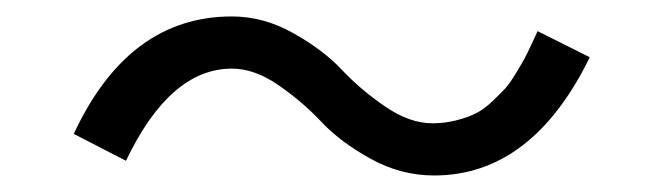

<svg xmlns="http://www.w3.org/2000/svg" viewBox="-20 -467 795 230"><path d="M68.4 -306.6Q133.8 -447.3 257.8 -447.3Q295.9 -447.3 331.5 -427.2Q367.2 -407.2 389.6 -383.3Q412.1 -359.4 441.4 -339.4Q470.7 -319.3 498 -319.3Q512.7 -319.3 526.4 -322.8Q540 -326.2 549.8 -331.1Q559.6 -335.9 569.3 -345.2Q579.1 -354.5 585 -360.8Q590.8 -367.2 598.1 -379.4Q605.5 -391.6 608.4 -397Q611.3 -402.3 617.2 -415Q623 -427.7 624 -429.7L686.5 -398.4Q617.2 -256.8 500 -256.8Q460 -256.8 423.8 -276.9Q387.7 -296.9 365.2 -320.8Q342.8 -344.7 314 -364.7Q285.2 -384.8 257.8 -384.8Q183.6 -384.8 130.9 -274.4Z"/></svg>

Font: Gothic A1
Style: Regular
Weight: 400
Designer: HanYang I&C Co.,Ltd.
Foundry: HanYang I&C Co.,Ltd.
Version: Version 2.50